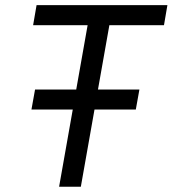

<svg xmlns="http://www.w3.org/2000/svg" viewBox="-20 -713 659 733"><path d="M100.1 -294.9H257.8L205.6 0H288.6L340.8 -294.9H498.5L512.2 -371.1H354L397.5 -616.7H606L619.1 -693.4H119.6L106.4 -616.7H314.5L271 -371.1H113.8Z"/></svg>

Font: Cascadia Mono SemiLight
Style: Italic
Weight: 350
Italic angle: -10°
Monospace: yes
Designer: Aaron Bell
Foundry: Saja Typeworks
Version: Version 2404.023